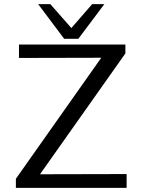

<svg xmlns="http://www.w3.org/2000/svg" viewBox="-20 -911 688 931"><path d="M165 -891H224L326 -775L427 -891H486L360 -723H291ZM57 0V-44L471 -631L72 -630V-695H588V-652L174 -66L594 -67V0Z"/></svg>

Font: Coval
Style: Light
Weight: 300
Foundry: Context Ltd
Version: Version 001.000